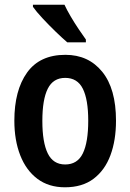

<svg xmlns="http://www.w3.org/2000/svg" viewBox="-20 -786 554 816"><path d="M473 -273Q473 -190 449.5 -126.5Q426 -63 378 -26.5Q330 10 256 10Q187 10 139 -26Q91 -62 66 -126Q41 -190 41 -273Q41 -402 95 -477.5Q149 -553 258 -553Q356 -553 414.5 -481Q473 -409 473 -273ZM160 -272Q160 -181 183 -134Q206 -87 257 -87Q309 -87 332 -134Q355 -181 355 -273Q355 -363 332 -409Q309 -455 257 -455Q206 -455 183 -409Q160 -363 160 -272ZM254 -766Q264 -744 280.5 -716Q297 -688 314.5 -662Q332 -636 345 -618V-606H266Q246 -623 217 -651Q188 -679 161 -708Q134 -737 120 -757V-766Z"/></svg>

Font: Noto Sans Devanagari Condensed SemiBold
Style: Regular
Weight: 600
Width: 3
Designer: Jelle Bosma - Monotype Design Team
Foundry: Monotype Imaging Inc.
Version: Version 2.004; ttfautohint (v1.8.4.7-5d5b)